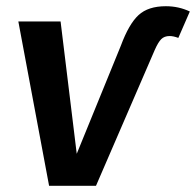

<svg xmlns="http://www.w3.org/2000/svg" viewBox="-20 -598 631 618"><path d="M39 -529H175L227 -103L369 -451Q395 -521 426 -549.5Q457 -578 514 -578Q555 -578 591 -561L554 -476Q538 -482 526 -482Q509 -482 499 -472Q489 -462 478 -437L289 0H138Z"/></svg>

Font: FiraGO Medium
Style: Italic
Weight: 500
Italic angle: -8°
Designer: bBox Type GmbH
Foundry: bBox Type GmbH
Version: Version 1.001